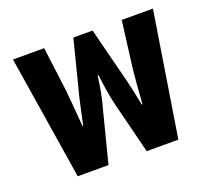

<svg xmlns="http://www.w3.org/2000/svg" viewBox="-99 -673 877 798"><g transform="rotate(-20 339.5 -274.0)"><path d="M117 0 30 -548H168L193 -352Q195 -328 199 -286Q203 -244 207 -189H210Q218 -226 224.5 -257Q231 -288 237 -312.5Q243 -337 248 -355L297 -548H382L431 -355Q436 -337 442 -312.5Q448 -288 455 -257Q462 -226 469 -189H472Q476 -244 479.5 -286Q483 -328 486 -352L511 -548H649L562 0H422L365 -227Q356 -266 351 -298Q346 -330 342 -365H338Q335 -341 331.5 -320Q328 -299 323.5 -277Q319 -255 311 -227L253 0Z"/></g></svg>

Font: Noto Sans Thai SemiCondensed
Style: Bold
Weight: 700
Width: 4
Designer: Monotype Design Team
Foundry: Monotype Imaging Inc.
Version: Version 2.001